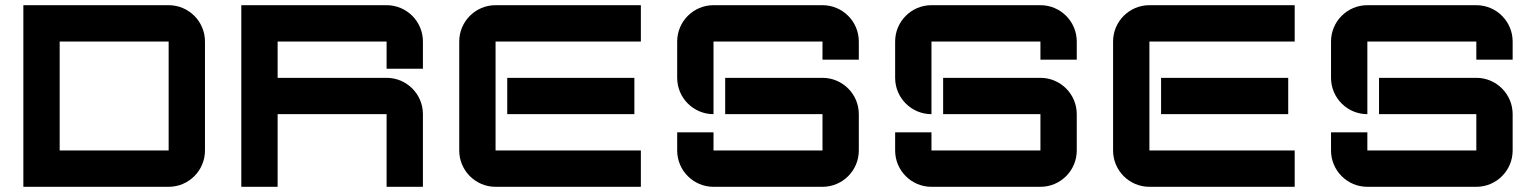

<svg xmlns="http://www.w3.org/2000/svg" viewBox="-20 -720 5920 740"><path d="M770 -560C770 -637.3 707.3 -700 630 -700H70V0H630C707.3 0 770 -62.7 770 -140ZM210 -140V-560H630V-140Z M1610 -560C1610 -637.3 1547.3 -700 1470 -700H910V0H1050V-280H1470V0H1610V-280C1610 -357.3 1547.3 -420 1470 -420H1050V-560H1470V-455H1610Z M1750 -560V-140C1750 -62.7 1812.7 0 1890 0H2450V-140H1890V-560H2450V-700H1890C1812.7 -700 1750 -637.3 1750 -560ZM1935 -280H2425V-420H1935Z M2590 -560V-420C2590 -342.7 2652.7 -280 2730 -280V-560H3150V-490H3290V-560C3290 -637.3 3227.3 -700 3150 -700H2730C2652.7 -700 2590 -637.3 2590 -560ZM2590 -140C2590 -62.7 2652.7 0 2730 0H3150C3227.3 0 3290 -62.7 3290 -140V-280C3290 -357.3 3227.3 -420 3150 -420H2775V-280H3150V-140H2730V-210H2590Z M3430 -560V-420C3430 -342.7 3492.7 -280 3570 -280V-560H3990V-490H4130V-560C4130 -637.3 4067.3 -700 3990 -700H3570C3492.7 -700 3430 -637.3 3430 -560ZM3430 -140C3430 -62.7 3492.7 0 3570 0H3990C4067.3 0 4130 -62.7 4130 -140V-280C4130 -357.3 4067.3 -420 3990 -420H3615V-280H3990V-140H3570V-210H3430Z M4270 -560V-140C4270 -62.7 4332.7 0 4410 0H4970V-140H4410V-560H4970V-700H4410C4332.7 -700 4270 -637.3 4270 -560ZM4455 -280H4945V-420H4455Z M5110 -560V-420C5110 -342.7 5172.7 -280 5250 -280V-560H5670V-490H5810V-560C5810 -637.3 5747.3 -700 5670 -700H5250C5172.7 -700 5110 -637.3 5110 -560ZM5110 -140C5110 -62.7 5172.7 0 5250 0H5670C5747.3 0 5810 -62.7 5810 -140V-280C5810 -357.3 5747.3 -420 5670 -420H5295V-280H5670V-140H5250V-210H5110Z"/></svg>

Font: Abstante
Style: Regular
Weight: 500
Designer: Valerio Brotto (Silverblur_type)
Version: Version 1.000;Glyphs 3.1.2 (3151)